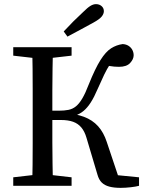

<svg xmlns="http://www.w3.org/2000/svg" viewBox="-20 -898 693 928"><path d="M44 0V-41L175 -56H195L326 -41V0ZM44 -629V-670H326V-629L195 -614H175ZM135 0Q137 -51 137.5 -102Q138 -153 138 -205.5Q138 -258 138 -310V-359Q138 -411 138 -463Q138 -515 137.5 -567Q137 -619 135 -670H236Q235 -620 234 -567.5Q233 -515 233 -460.5Q233 -406 233 -347V-320Q233 -264 233 -210Q233 -156 234 -104Q235 -52 236 0ZM451 -54 398 -232Q389 -263 373 -282Q357 -301 333 -309.5Q309 -318 275 -318H185V-363H264Q291 -363 311 -367Q331 -371 347 -384Q363 -397 378 -422.5Q393 -448 409 -490Q440 -567 465.5 -607.5Q491 -648 517 -664.5Q543 -681 573 -685Q590 -684 602 -676Q614 -668 620 -656Q626 -644 626 -631Q626 -612 609 -593.5Q592 -575 555 -575Q532 -575 509.5 -579Q487 -583 473 -587L546 -631Q526 -609 511.5 -587Q497 -565 483.5 -537Q470 -509 452 -468Q435 -428 418.5 -402.5Q402 -377 384 -362Q366 -347 343.5 -339.5Q321 -332 292 -327L284 -352Q344 -349 385.5 -333.5Q427 -318 454 -288Q481 -258 496 -212L556 -33L530 -53L652 -41V0Q638 4 612 7Q586 10 563 10Q531 10 508.5 4Q486 -2 472 -15.5Q458 -29 451 -54ZM288 -746Q311 -771 334.5 -794.5Q358 -818 382 -840Q403 -861 417 -869.5Q431 -878 444 -878Q460 -878 471 -868.5Q482 -859 482 -844Q482 -831 471.5 -818Q461 -805 432 -789Q401 -772 369.5 -755Q338 -738 306 -721Z"/></svg>

Font: Source Serif 4 Variable
Style: Regular
Weight: 400
Designer: Frank Grießhammer
Foundry: Adobe
Version: Version 4.005;hotconv 1.1.0;makeotfexe 2.6.0